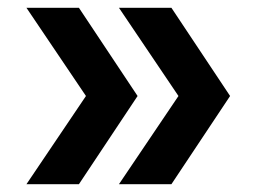

<svg xmlns="http://www.w3.org/2000/svg" viewBox="-20 -560 659 494"><path d="M421 -540 572 -313 421 -86H286L454 -335V-291L286 -540ZM183 -540 334 -313 183 -86H48L216 -335V-291L48 -540Z"/></svg>

Font: Bounded
Style: Regular
Weight: 400
Designer: Vlad Churkin
Version: Version 1.0